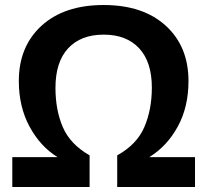

<svg xmlns="http://www.w3.org/2000/svg" viewBox="-20 -745 825 765"><path d="M393 -607Q484 -607 534.5 -552.5Q585 -498 585 -396Q585 -308 555 -238.5Q525 -169 447 -126V0H757V-119H575Q646 -163 688.5 -241Q731 -319 731 -422Q731 -560 640.5 -642.5Q550 -725 393 -725Q236 -725 145.5 -642.5Q55 -560 55 -422Q55 -320 97.5 -241Q140 -162 209 -119H29V0H337V-126Q260 -170 230.5 -238Q201 -306 201 -395Q201 -498 251.5 -552.5Q302 -607 393 -607Z"/></svg>

Font: Noto Sans UI
Style: Bold
Weight: 700
Designer: Monotype Design Team
Foundry: Monotype Imaging Inc.
Version: Version 1.901